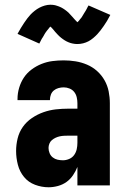

<svg xmlns="http://www.w3.org/2000/svg" viewBox="-20 -783 540 811"><path d="M185 8Q156 8 128 -2.5Q100 -13 81.5 -35.5Q63 -58 55.5 -87Q48 -116 48 -145Q48 -172 54.5 -198.5Q61 -225 76.5 -247Q92 -269 115 -284.5Q138 -300 163.5 -309Q189 -318 215.5 -321Q242 -324 269 -324H307V-347Q307 -360 304 -372.5Q301 -385 293.5 -394.5Q286 -404 274 -409Q262 -414 249 -414Q238 -414 227 -411Q216 -408 207.5 -401Q199 -394 195 -383.5Q191 -373 191 -362V-360H54V-366Q54 -389 61 -412.5Q68 -436 81 -455.5Q94 -475 113.5 -489.5Q133 -504 155.5 -513Q178 -522 201.5 -525Q225 -528 249 -528Q274 -528 299 -524Q324 -520 347.5 -510Q371 -500 390 -483Q409 -466 421.5 -444Q434 -422 439 -397Q444 -372 444 -347V0H307V-78Q300 -60 288.5 -43Q277 -26 261 -14.5Q245 -3 225 2.5Q205 8 185 8ZM246 -106Q259 -106 272 -111.5Q285 -117 293 -128Q301 -139 304 -152.5Q307 -166 307 -180V-210H269Q260 -210 250.5 -209.5Q241 -209 232 -207Q223 -205 214.5 -201Q206 -197 199 -191Q192 -185 188.5 -176Q185 -167 185 -158Q185 -147 189.5 -136Q194 -125 203 -118Q212 -111 223 -108.5Q234 -106 246 -106ZM307 -597Q302 -597 297 -597.5Q292 -598 287.5 -599Q283 -600 279 -601Q275 -602 270.5 -604Q266 -606 261.5 -608Q257 -610 253.5 -612.5Q250 -615 246 -617.5Q242 -620 238 -623.5Q234 -627 230.5 -630Q227 -633 224 -636.5Q221 -640 218 -643Q215 -646 212.5 -649Q210 -652 206 -657Q202 -662 198.5 -665.5Q195 -669 191.5 -672Q188 -675 188 -676V-677Q188 -677 189 -677H191Q192 -676 194 -676H198Q198 -675 196 -673.5Q194 -672 191 -669Q188 -666 187 -664.5Q186 -663 185 -661.5Q184 -660 182.5 -658.5Q181 -657 179.5 -655Q178 -653 176.5 -651Q175 -649 173.5 -647Q172 -645 170.5 -642.5Q169 -640 167.5 -637.5Q166 -635 164.5 -632Q163 -629 161 -626Q159 -623 157 -620Q155 -617 153.5 -613.5Q152 -610 150 -606.5Q148 -603 146 -599L54 -640Q61 -653 68 -664.5Q75 -676 82 -686.5Q89 -697 95.5 -705.5Q102 -714 109 -721.5Q116 -729 126 -737Q136 -745 146.5 -750.5Q157 -756 169 -759.5Q181 -763 193 -763Q198 -763 203 -762.5Q208 -762 212.5 -761Q217 -760 221 -758.5Q225 -757 229.5 -755.5Q234 -754 238.5 -751.5Q243 -749 246.5 -747Q250 -745 254 -742Q258 -739 262 -736Q266 -733 269.5 -729.5Q273 -726 276 -722.5Q279 -719 282 -716Q285 -713 287.5 -710Q290 -707 294 -702.5Q298 -698 301.5 -694.5Q305 -691 308.5 -687.5Q312 -684 312 -683H302Q302 -685 304 -686.5Q306 -688 309 -691Q312 -694 313 -695Q314 -696 315 -697.5Q316 -699 317.5 -701Q319 -703 320.5 -704.5Q322 -706 323.5 -708Q325 -710 326.5 -712.5Q328 -715 329.5 -717.5Q331 -720 332.5 -722.5Q334 -725 335.5 -727.5Q337 -730 339 -733Q341 -736 343 -739.5Q345 -743 346.5 -746Q348 -749 350 -753Q352 -757 354 -760L446 -720Q439 -706 432 -694.5Q425 -683 418 -673Q411 -663 404.5 -654.5Q398 -646 391 -638.5Q384 -631 374 -622.5Q364 -614 353.5 -608.5Q343 -603 331 -600Q319 -597 307 -597Z"/></svg>

Font: Iosevka Heavy
Style: Regular
Weight: 900
Monospace: yes
Designer: Belleve Invis
Foundry: Belleve Invis
Version: Version 32.5.0; ttfautohint (v1.8.4)